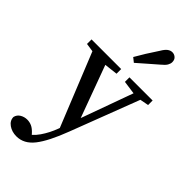

<svg xmlns="http://www.w3.org/2000/svg" viewBox="-287 -761 1049 1049"><g transform="rotate(45 237.5 -237.0)"><path d="M86 227Q51 227 25.5 209Q0 191 0 163Q5 142 23.5 131Q42 120 64 120Q82 120 99 127.5Q116 135 135 156L163 188L128 207L101 188Q144 166 172.5 124.5Q201 83 219 34L252 -59L389 -438H441L272 4Q228 120 186 173.5Q144 227 86 227ZM231 50 34 -438H137L270 -76L277 -58ZM2 -403V-438H231V-402L128 -390H91ZM295 -403V-438H474V-403L406 -390H388ZM231 -531Q248 -561 267 -591.5Q286 -622 310 -658Q324 -682 337 -691.5Q350 -701 364 -701Q379 -701 390.5 -691Q402 -681 402 -662Q402 -650 394.5 -637Q387 -624 366 -607Q335 -580 308.5 -557Q282 -534 256 -511Z"/></g></svg>

Font: Lisu Bosa Medium
Style: Regular
Weight: 500
Designer: David Morse, Annie Olsen, Victor Gaultney, Frank Grießhammer (Latin)
Foundry: SIL International
Version: Version 2.000